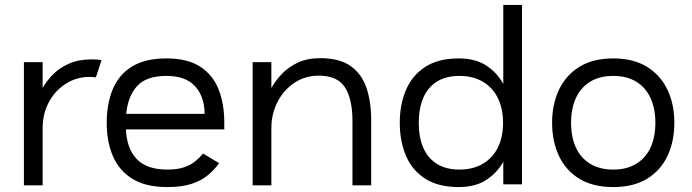

<svg xmlns="http://www.w3.org/2000/svg" viewBox="-20 -748 2808 779"><path d="M369 -434Q363 -435 357.5 -435.5Q352 -436 345 -436Q290 -436 246.5 -408Q203 -380 178 -333Q153 -286 153 -228V4H77V-496H153V-391Q169 -420 195.5 -446.5Q222 -473 260.5 -490Q299 -507 351 -507Q362 -507 372 -506.5Q382 -506 392 -504Z M890 -223H491Q494 -146 534.5 -103Q575 -60 659 -60Q699 -60 726 -69Q753 -78 771.5 -93Q790 -108 804 -125L869 -86Q849 -58 822 -36Q795 -14 755.5 -1.5Q716 11 659 11Q572 11 518 -22Q464 -55 438.5 -113.5Q413 -172 413 -250Q413 -327 437.5 -386Q462 -445 515.5 -478Q569 -511 655 -511Q740 -511 791.5 -478Q843 -445 866.5 -386.5Q890 -328 890 -250ZM492 -286H810Q810 -355 772 -397.5Q734 -440 655 -440Q574 -440 536.5 -399Q499 -358 492 -286Z M1410 4V-258Q1410 -345 1380 -393Q1350 -441 1273 -441Q1218 -441 1174.5 -412Q1131 -383 1106 -334.5Q1081 -286 1081 -228V4H1005V-496H1081V-391Q1097 -420 1123.5 -448Q1150 -476 1188.5 -494Q1227 -512 1279 -512Q1357 -512 1402 -480.5Q1447 -449 1466.5 -392.5Q1486 -336 1486 -260V4Z M1841 11Q1759 11 1706 -22.5Q1653 -56 1627.5 -115Q1602 -174 1602 -250Q1602 -325 1627.5 -384Q1653 -443 1706 -477Q1759 -511 1841 -511Q1910 -511 1954.5 -481Q1999 -451 2022 -407V-728H2098V0H2022V-92Q1999 -49 1954.5 -19Q1910 11 1841 11ZM1679 -250Q1679 -192 1697 -149.5Q1715 -107 1752 -83.5Q1789 -60 1844 -60Q1899 -60 1939 -83.5Q1979 -107 2000 -149.5Q2021 -192 2021 -250Q2021 -307 2000 -350Q1979 -393 1939 -416.5Q1899 -440 1844 -440Q1789 -440 1752 -416.5Q1715 -393 1697 -350Q1679 -307 1679 -250Z M2468 11Q2386 11 2331 -22.5Q2276 -56 2248 -115Q2220 -174 2220 -250Q2220 -325 2248 -384Q2276 -443 2331 -477Q2386 -511 2468 -511Q2550 -511 2605 -477Q2660 -443 2688 -384Q2716 -325 2716 -250Q2716 -174 2688 -115Q2660 -56 2605 -22.5Q2550 11 2468 11ZM2468 -60Q2523 -60 2561.5 -83.5Q2600 -107 2619.5 -149.5Q2639 -192 2639 -250Q2639 -307 2619.5 -350Q2600 -393 2561.5 -416.5Q2523 -440 2468 -440Q2413 -440 2374.5 -416.5Q2336 -393 2316.5 -350Q2297 -307 2297 -250Q2297 -192 2316.5 -149.5Q2336 -107 2374.5 -83.5Q2413 -60 2468 -60Z"/></svg>

Font: Nata Sans
Style: Regular
Weight: 400
Designer: Daniel Uzquiano Cruz
Version: Version 1.001